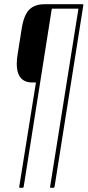

<svg xmlns="http://www.w3.org/2000/svg" viewBox="-20 -703 414 908"><path d="M75 185Q70 185 71 180L150 -313H132Q88 -313 70.5 -346Q53 -379 63 -444L83 -570Q93 -632 118.5 -657.5Q144 -683 190 -683H371Q375 -683 374 -678L238 180Q237 185 233 185H221Q216 185 217 180L351 -662H225L92 180Q91 185 87 185Z"/></svg>

Font: Sofia Sans Extra Condensed Thin
Style: Italic
Weight: 250
Italic angle: -9°
Version: Version 4.100